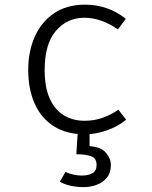

<svg xmlns="http://www.w3.org/2000/svg" viewBox="-20 -554 640 806"><path d="M334.5 -47Q376.5 -47 412.2 -60Q448 -73 477 -93.5L509.5 -51.5Q475 -22.5 427 -6.2Q379 10 337 10Q260.5 10 207.2 -23.2Q154 -56.5 126.2 -117.5Q98.5 -178.5 98.5 -260.5Q98.5 -338.5 126.2 -400.5Q154 -462.5 207.2 -498.5Q260.5 -534.5 337.5 -534.5Q385 -534.5 428.2 -519.5Q471.5 -504.5 508 -475L475 -430.5Q439.5 -455 404.8 -467.2Q370 -479.5 334.5 -479.5Q262 -479.5 214.8 -424.5Q167.5 -369.5 167.5 -260.5Q167.5 -187 189 -139.8Q210.5 -92.5 248.2 -69.8Q286 -47 334.5 -47ZM385.5 139Q385.5 110 362.2 101.8Q339 93.5 300.5 93.5L307.5 -16H356V59.5Q404.5 63 425 87.5Q445.5 112 445.5 138.5Q445.5 171 428.8 191.5Q412 212 386 221.8Q360 231.5 331.5 231.5Q303 231.5 276.5 225.8Q250 220 231 209L255 167.5Q269 175 288 179Q307 183 323.5 183Q350.5 183 368 173Q385.5 163 385.5 139Z"/></svg>

Font: Fira Code Light Light
Style: Regular
Weight: 300
Monospace: yes
Version: Version 5.002